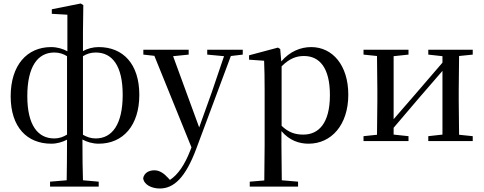

<svg xmlns="http://www.w3.org/2000/svg" viewBox="-20 -806 2763 1097"><path d="M544 15C683 15 776 -89 776 -264C776 -442 682 -537 544 -537C510 -537 479 -528 454 -514V-622L456 -777L441 -786L276 -753V-727L365 -722V-513C340 -527 307 -537 272 -537C134 -537 41 -433 41 -256C41 -79 135 15 273 15C307 15 338 5 363 -8C363 85 362 155 361 224L266 232V260H544V232L454 224C452 158 451 100 451 -9C476 5 509 15 544 15ZM363 -37C342 -24 319 -15 290 -15C196 -15 136 -91 136 -257C136 -426 196 -506 290 -506C319 -506 342 -498 363 -485ZM454 -485C475 -498 498 -506 527 -506C621 -506 681 -431 681 -264C681 -96 621 -15 527 -15C498 -15 475 -24 454 -36Z M1164 -494 1260 -485 1190 -279 1118 -78 969 -485 1058 -494V-522H799V-494L862 -487L1074 36L1067 54C1036 134 998 191 951 222L938 208C915 183 890 167 862 167C832 167 804 181 798 212C802 249 846 271 893 271C974 271 1040 208 1101 45L1299 -486L1367 -494V-522H1164Z M1743 15C1873 15 1970 -92 1970 -265C1970 -433 1880 -537 1758 -537C1697 -537 1636 -512 1587 -455L1581 -526L1568 -534L1403 -490V-465L1489 -459C1491 -410 1492 -361 1492 -293V23L1490 225L1407 232V260H1683V232L1590 224L1588 23V-57C1634 -3 1689 15 1743 15ZM1589 -427C1636 -474 1676 -486 1717 -486C1806 -486 1865 -418 1865 -263C1865 -98 1798 -37 1713 -37C1666 -37 1629 -49 1589 -87Z M2427 -494 2508 -485V-448L2353 -268L2229 -125V-485L2314 -494V-522H2057V-494L2134 -486L2136 -292V-230L2134 -36L2057 -28V0H2314V-28L2229 -37V-76L2379 -252L2508 -401V-37L2427 -28V0H2681V-28L2603 -36L2601 -230V-292L2603 -486L2681 -494V-522H2427Z"/></svg>

Font: Noto Serif JP Medium
Style: Regular
Weight: 500
Designer: Ryoko NISHIZUKA 西塚涼子 (kana & ideographs); Frank Grießhammer (Latin, Greek & Cyrillic); Wenlong ZHANG 张文龙 (bopomofo); San
Foundry: Adobe
Version: Version 2.001;hotconv 1.1.0;makeotfexe 2.6.0